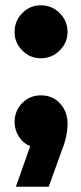

<svg xmlns="http://www.w3.org/2000/svg" viewBox="-20 -548 306 725"><path d="M134 -328Q93 -328 64 -357.5Q35 -387 35 -427Q35 -469 64 -498.5Q93 -528 134 -528Q176 -528 205.5 -498.5Q235 -469 235 -427Q235 -387 205.5 -357.5Q176 -328 134 -328ZM40 157 94 4Q66 -8 50.5 -33.5Q35 -59 35 -86Q35 -130 64 -159Q93 -188 134 -188Q179 -188 207 -157Q235 -126 235 -83Q235 -56 229.5 -31Q224 -6 212 24L164 157Z"/></svg>

Font: MuseoModerno ExtraBold
Style: Regular
Weight: 800
Designer: Pablo Cosgaya, Héctor Gatti, Marcela Romero, and the Authors of The MuseoModerno Project.
Foundry: Omnibus-Type Team
Version: Version 1.001